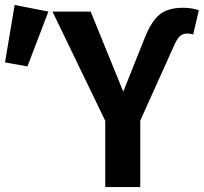

<svg xmlns="http://www.w3.org/2000/svg" viewBox="-190 -756 825 776"><path d="M590.8 -616.9Q585.1 -618.5 579.5 -619.5Q573.8 -620.5 566.2 -620.5Q548.7 -620.5 536.7 -609.5Q524.6 -598.5 512.3 -569.2L376.9 -268.7V0H235.4V-267.7L22.1 -709.2H176.4L308.2 -385.6L395.9 -605.1Q422.1 -670.8 455.6 -697.7Q489.2 -724.6 549.7 -724.6Q569.2 -724.6 585.1 -721.8Q601 -719 613.8 -714.4ZM-130.8 -735.9 5.6 -709.2 -79 -487.7 -169.7 -503.6Z"/></svg>

Font: Fira Code SemiBold
Style: Regular
Weight: 600
Designer: Carrois Corporate, Edenspiekermann AG, Nikita Prokopov
Foundry: Carrois Corporate, Edenspiekermann AG, Nikita Prokopov
Version: Version 6.002